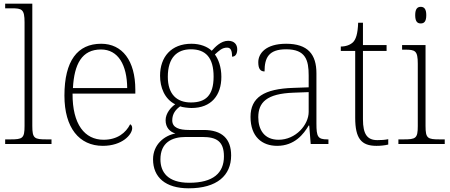

<svg xmlns="http://www.w3.org/2000/svg" viewBox="-20 -780 2437 1040"><path d="M8 0H259V-25H233C166 -25 155 -30 155 -98V-760H8V-735H43C99 -735 113 -730 113 -659V-98C113 -30 102 -25 35 -25H8Z M537 10C642 10 696 -51 696 -86C696 -97 692 -103 685 -107C662 -61 616 -23 541 -23C439 -23 372 -106 373 -273H713V-294C713 -452 642 -543 528 -543C400 -543 329 -451 329 -262C329 -88 409 10 537 10ZM669 -303H375C382 -432 423 -512 527 -512C621 -512 668 -427 669 -303Z M1002 240C1156 240 1232 170 1232 62C1232 -28 1183 -76 1083 -76H1004C951 -76 913 -88 913 -128C913 -164 932 -187 956 -204C966 -199 1001 -195 1017 -195C1125 -195 1179 -264 1179 -364C1179 -418 1163 -459 1144 -485C1167 -506 1183 -522 1210 -522C1230 -522 1237 -506 1237 -473C1256 -473 1265 -489 1265 -513C1265 -538 1250 -559 1216 -559C1176 -559 1145 -525 1127 -505C1104 -527 1065 -543 1017 -543C907 -543 847 -471 847 -370C847 -307 871 -244 929 -215C907 -200 877 -167 877 -129C877 -89 900 -66 930 -57C871 -46 809 2 809 83C809 180 876 240 1002 240ZM1014 -225C939 -225 889 -268 889 -364C889 -468 939 -513 1014 -513C1094 -513 1137 -468 1137 -365C1137 -262 1093 -225 1014 -225ZM1005 210C887 210 849 151 849 83C849 -7 910 -38 985 -38H1077C1152 -38 1193 -15 1193 67C1193 157 1135 210 1005 210Z M1481 10C1576 10 1625 -54 1652 -100H1655L1663 0H1759V-25H1753C1701 -25 1694 -40 1694 -111V-383C1694 -485 1648 -543 1530 -543C1419 -543 1379 -490 1379 -443C1379 -408 1390 -393 1413 -393C1413 -467 1435 -513 1530 -513C1636 -513 1652 -454 1652 -371V-307L1569 -304C1410 -299 1337 -252 1337 -147C1337 -39 1400 10 1481 10ZM1489 -23C1411 -23 1379 -78 1379 -145C1379 -225 1424 -273 1571 -278L1652 -281V-174C1652 -104 1582 -23 1489 -23Z M2019 10C2040 10 2063 8 2083 3V-26C2062 -22 2046 -21 2024 -21C1970 -21 1946 -52 1946 -134V-504H2074V-536H1946V-657H1920C1918 -595 1907 -566 1892 -551C1877 -537 1854 -528 1826 -528V-504H1904V-142C1904 -30 1937 10 2019 10Z M2259 -653C2277 -653 2289 -663 2289 -698C2289 -732 2277 -743 2259 -743C2241 -743 2229 -732 2229 -698C2229 -663 2241 -653 2259 -653ZM2138 0H2389V-25H2363C2296 -25 2285 -30 2285 -98V-536H2158V-511H2173C2229 -511 2243 -506 2243 -435V-97C2243 -30 2232 -25 2165 -25H2138Z"/></svg>

Font: Noto Serif Devanagari ExtraLight
Style: Regular
Weight: 200
Designer: Universal Thirst, Indian Type Foundry and the Monotype Design Team
Foundry: Monotype Imaging Inc.
Version: Version 2.004